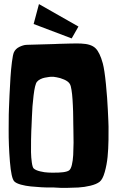

<svg xmlns="http://www.w3.org/2000/svg" viewBox="-20 -906 569 931"><path d="M327.6 -719.7 143.1 -789.6 168.9 -886.2 360.4 -777.3ZM315.4 -80.1Q323.7 -86.4 328.6 -106.9Q333.5 -127.4 335 -154.5Q336.4 -181.6 336.7 -214.1Q336.9 -246.6 335.9 -276.9Q335.9 -284.7 335.4 -304.7Q335 -324.7 335 -335.2Q335 -345.7 334.5 -364.7Q334 -383.8 333.3 -395Q332.5 -406.2 331.8 -422.4Q331.1 -438.5 329.6 -448.7Q328.1 -459 326.7 -470Q325.2 -481 323 -488.3Q320.8 -495.6 317.9 -500Q310.5 -511.7 290.8 -520.3Q271 -528.8 254.9 -531.2L239.3 -533.7Q238.3 -533.2 232.9 -533.7Q227.5 -534.2 217.3 -532.7Q207 -531.2 196.8 -529.3Q186.5 -527.3 175.8 -522Q165 -516.6 159.2 -509.3Q149.4 -497.6 142.8 -443.1Q136.2 -388.7 134.8 -340.3L132.8 -292Q132.3 -284.7 131.8 -272.2Q131.3 -259.8 130.6 -227.1Q129.9 -194.3 130.4 -168.2Q130.9 -142.1 134.3 -118.2Q137.7 -94.2 143.6 -88.9Q153.3 -80.1 175 -75Q196.8 -69.8 213.9 -69.3L230.5 -68.8Q299.3 -67.4 315.4 -80.1ZM505.4 -319.3Q505.9 -309.1 506.3 -291.7Q506.8 -274.4 506.1 -228.5Q505.4 -182.6 501.7 -145.3Q498 -107.9 488 -72Q478 -36.1 462.9 -24.4Q447.8 -12.7 418.7 -5.6Q389.6 1.5 359.4 3.2Q329.1 4.9 301 5.1Q272.9 5.4 254.9 3.9L237.3 2.9Q235.4 2.4 220.7 2.9Q206.1 3.4 180.4 2Q154.8 0.5 129.6 -2Q104.5 -4.4 81.5 -10.7Q58.6 -17.1 49.3 -26.4Q34.7 -41 28.1 -122.1Q21.5 -203.1 22 -276.9L22.5 -350.6Q22.9 -361.3 23.4 -379.4Q23.9 -397.5 26.1 -444.8Q28.3 -492.2 30.8 -530.5Q33.2 -568.8 37.8 -605.2Q42.5 -641.6 47.4 -652.3Q55.2 -669.4 73.7 -678.5Q92.3 -687.5 106.9 -688.5L121.6 -689L241.7 -692.4Q251.5 -692.9 265.6 -693.4Q279.8 -693.8 318.6 -694.8Q357.4 -695.8 373.5 -694.8Q421.4 -692.9 442.6 -672.6Q463.9 -652.3 478.5 -598.6Q486.8 -567.4 493.7 -497.6Q500.5 -427.7 502.9 -373.5Z"/></svg>

Font: Some Time Later
Style: Regular
Weight: 400
Version: Version 003.300